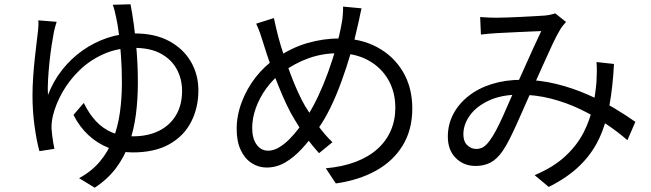

<svg xmlns="http://www.w3.org/2000/svg" viewBox="-20 -813 3040 897"><path d="M244.7 -711.1Q241.4 -700.6 238 -688.7Q234.7 -676.8 231.9 -664.4Q227.3 -639.9 221.4 -602.1Q215.5 -564.3 211 -521.6Q206.6 -479 204.4 -439Q202.2 -399 204.1 -369.1Q228.7 -433.7 270.3 -486.5Q311.9 -539.3 366 -577.4Q420.1 -615.5 482.1 -636.2Q544.2 -656.8 609.8 -656.8Q703.5 -656.8 769.7 -621.4Q835.9 -585.9 871.3 -525.7Q906.8 -465.4 906.8 -390.7Q906.8 -309.4 872.9 -243.5Q839.1 -177.6 771.1 -139.2Q703.1 -100.9 599.6 -100.9Q541.8 -100.9 489 -121.6Q436.1 -142.2 393.7 -181.3Q351.3 -220.4 323.3 -276.2L371.5 -332.1Q394.7 -283.6 426.9 -248.4Q459.1 -213.3 502.1 -194.7Q545 -176.1 600.5 -176.1Q670.4 -176.1 722.1 -201.5Q773.8 -227 802.2 -274.6Q830.6 -322.2 830.6 -388.1Q830.6 -443.3 806.4 -488.7Q782.2 -534.1 732.8 -561.7Q683.5 -589.3 607.5 -589.3Q528.7 -589.3 464.4 -560.6Q400 -531.9 351.6 -484.9Q303.2 -437.9 271.9 -382.5Q240.6 -327 227.5 -273.6Q224.2 -260.2 222.2 -244.1Q220.2 -228 220.8 -211.5Q221.4 -200.9 223.5 -183.6Q225.6 -166.3 228.4 -148.5Q231.2 -130.8 234.2 -117.6L164.2 -106.9Q150.8 -154.4 141.3 -224.7Q131.8 -294.9 131.8 -366.3Q131.8 -408.1 134.9 -453.3Q138 -498.4 142.6 -540.5Q147.3 -582.5 151.4 -617Q155.5 -651.6 157.9 -672.1Q159.3 -685.5 159.6 -696.9Q160 -708.4 159 -718ZM589.7 -793Q596.9 -757.9 605 -699.9Q613.1 -642 618.6 -571.5Q624.1 -501.1 624.1 -427Q624.1 -349 614.8 -277.5Q605.5 -206.1 583.3 -143.1Q561.2 -80.1 521.9 -27.7Q482.6 24.6 422.6 63.9L349.4 19.3Q408.2 -12.4 446.8 -58.6Q485.4 -104.8 508 -162.3Q530.6 -219.7 540.1 -286.7Q549.5 -353.6 549.5 -426.8Q549.5 -491.5 545.3 -550.5Q541.1 -609.4 535.2 -656.1Q529.3 -702.9 523.1 -729.3Q519.7 -745.6 515.5 -762.6Q511.3 -779.5 506.9 -790.7Z M1669 -774.1Q1666.3 -762 1663.1 -747.5Q1659.9 -733 1657.2 -719.1Q1654.6 -705.2 1651.8 -695.5Q1638.5 -633.2 1618.9 -565.9Q1599.3 -498.5 1575.3 -432.6Q1551.3 -366.6 1523.6 -309.8Q1495.9 -253 1465.6 -211.1Q1427.8 -158.6 1389.7 -117.5Q1351.5 -76.4 1311.4 -53.4Q1271.2 -30.3 1225.2 -30.3Q1187.7 -30.3 1155.7 -51Q1123.7 -71.6 1104.7 -111.9Q1085.7 -152.2 1085.7 -210.4Q1085.7 -273.3 1109.3 -335.9Q1132.9 -398.5 1174.2 -451.7Q1215.6 -504.9 1268.4 -540.3Q1342.3 -590.8 1417 -612.1Q1491.7 -633.5 1568.2 -633.5Q1666.3 -633.5 1742.8 -592.1Q1819.3 -550.8 1862.8 -477.3Q1906.2 -403.8 1906.2 -306.2Q1906.2 -206.9 1861.5 -133.5Q1816.7 -60.1 1736.4 -15.6Q1656.2 28.9 1548.9 44L1502.2 -26.8Q1580.5 -33.8 1641.2 -56.8Q1701.9 -79.8 1743.2 -116.9Q1784.5 -153.9 1805.7 -202.8Q1826.9 -251.6 1826.9 -309.3Q1826.9 -383.4 1793.8 -440.8Q1760.7 -498.1 1700.5 -531.2Q1640.4 -564.3 1560 -564.3Q1487.1 -564.3 1421.6 -540.9Q1356.1 -517.4 1297.4 -473.9Q1255.5 -443.6 1224 -400Q1192.5 -356.4 1175.3 -308.5Q1158.2 -260.6 1158.2 -215.5Q1158.2 -166.4 1178.7 -137.7Q1199.3 -109 1232.9 -109Q1257.2 -109 1282.1 -123.4Q1307 -137.8 1331.1 -161.8Q1355.2 -185.8 1377.4 -215.3Q1399.5 -244.8 1418.3 -275Q1443.2 -313.9 1467.2 -365.1Q1491.2 -416.2 1512.5 -474.7Q1533.8 -533.3 1550.5 -592.5Q1567.2 -651.7 1576.6 -706.1Q1579.8 -721.1 1581.5 -743.3Q1583.2 -765.4 1582.8 -782.2ZM1259.6 -728.6Q1263.9 -707.9 1269.4 -684.7Q1274.9 -661.4 1280.3 -640.2Q1289.9 -603.8 1304.8 -559Q1319.7 -514.3 1336.6 -468.9Q1353.5 -423.6 1371.3 -384.5Q1389.2 -345.4 1404.8 -318.6Q1430.8 -275.1 1464 -229Q1497.2 -182.8 1533 -148.6L1470.4 -97.3Q1440.2 -130.9 1412 -169Q1383.8 -207.1 1355.7 -255.6Q1337.4 -284.9 1317.9 -326.3Q1298.5 -367.7 1279.1 -416Q1259.6 -464.3 1242 -514.6Q1224.3 -565 1210.2 -611.5Q1203 -635.7 1194.6 -659.3Q1186.1 -683 1176.8 -702.4Z M2223.2 -733.4Q2242.4 -732 2262.7 -731.1Q2283 -730.2 2298.4 -730.2Q2318.4 -730.2 2349.7 -731.3Q2380.9 -732.5 2415.1 -734.1Q2449.3 -735.7 2479.1 -737.5Q2508.9 -739.3 2524.4 -740.3Q2538.7 -741.7 2551.4 -744.3Q2564 -747 2574.2 -750.6L2624.4 -710.3Q2617.3 -702.2 2610.7 -694.3Q2604 -686.3 2598 -676.5Q2582.2 -651.2 2560 -603.8Q2537.8 -556.5 2513.2 -500.9Q2488.6 -445.3 2465 -393.5Q2450 -360.3 2432.7 -320.6Q2415.4 -280.9 2397.2 -240.5Q2379.1 -200.1 2361.6 -165.2Q2344.2 -130.4 2328 -107Q2301.5 -69 2271.1 -53.3Q2240.8 -37.7 2202 -37.7Q2146.2 -37.7 2109.2 -74.8Q2072.2 -112 2072.2 -174.6Q2072.2 -231.1 2097.4 -279.5Q2122.7 -327.8 2168.5 -364.1Q2214.3 -400.5 2277.7 -420.3Q2341.1 -440.2 2417 -440.2Q2501.1 -440.2 2579.7 -420.6Q2658.2 -401 2726.8 -370.6Q2795.3 -340.2 2851.7 -306.4Q2908.1 -272.6 2948.3 -243.6L2911.2 -158.1Q2867.3 -196.3 2811.9 -233.7Q2756.5 -271.2 2691.7 -302.3Q2626.9 -333.5 2554.6 -352.1Q2482.4 -370.7 2405.4 -370.7Q2323.2 -370.7 2264.5 -343.5Q2205.8 -316.2 2175.3 -273.9Q2144.8 -231.5 2144.8 -185.2Q2144.8 -151.8 2163.2 -134.5Q2181.5 -117.2 2204.7 -117.2Q2222.3 -117.2 2236 -124.8Q2249.7 -132.5 2265.1 -152.4Q2281 -173 2296.9 -202.9Q2312.7 -232.7 2328.7 -268Q2344.7 -303.4 2360 -339.2Q2375.4 -375 2389.6 -406Q2409.6 -450.1 2430.5 -497.1Q2451.4 -544.1 2471.5 -588.3Q2491.7 -632.5 2508.7 -667.8Q2493.7 -667.2 2466.2 -666.1Q2438.6 -665 2407 -663.4Q2375.3 -661.8 2346.8 -660.5Q2318.2 -659.2 2301.2 -658.2Q2285 -657.2 2265 -655.6Q2245 -654 2226.8 -651.6ZM2848.4 -514.2Q2843 -407.6 2827.2 -320.6Q2811.4 -233.5 2778.2 -163.8Q2745 -94 2688 -38.7Q2631.1 16.6 2543.7 60.3L2477.8 5.3Q2566.1 -32 2621.1 -83.3Q2676.2 -134.6 2706.5 -194Q2736.7 -253.5 2749.6 -314.6Q2762.4 -375.6 2766.6 -430.9Q2768 -453.6 2768.3 -477.9Q2768.6 -502.1 2766.9 -523.1Z"/></svg>

Font: Noto Sans TC
Style: Regular
Weight: 100
Designer: Ryoko NISHIZUKA 西塚涼子 (kana, bopomofo & ideographs); Paul D. Hunt (Latin, Greek & Cyrillic); Sandoll Communications 산돌커뮤니
Foundry: Adobe
Version: Version 2.004;hotconv 1.0.118;makeotfexe 2.5.65603